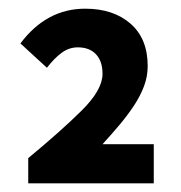

<svg xmlns="http://www.w3.org/2000/svg" viewBox="-20 -797 416 442"><path d="M45 -375V-433Q120 -495 168 -542.5Q216 -590 216 -627Q216 -656 201 -672Q186 -688 159 -688Q139 -688 122 -675.5Q105 -663 88 -641L27 -697Q87 -777 176 -777Q241 -777 280.5 -742.5Q320 -708 320 -645Q320 -621 311.5 -598.5Q303 -576 288.5 -554Q274 -532 255.5 -510Q237 -488 216 -465H334V-375Z"/></svg>

Font: TT Toshiba Sans
Style: Bold
Weight: 700
Designer: Paul D. Hunt
Foundry: Toshiba Corporation
Version: Version 2.020;PS 2.000;hotconv 1.0.86;makeotf.lib2.5.63406